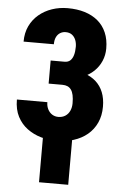

<svg xmlns="http://www.w3.org/2000/svg" viewBox="-63 -764 678 1052"><g transform="rotate(5 276.5 -238.0)"><path d="M305.2 -340.3H197.8V-426.3H273.9Q293.5 -426.3 305.2 -436.8Q316.9 -447.3 322.8 -467Q328.6 -486.8 328.6 -513.7Q328.6 -533.7 321.8 -550.8Q314.9 -567.9 301.3 -578.1Q287.6 -588.4 266.1 -588.4Q250 -588.4 236.3 -580.1Q222.7 -571.8 215.1 -555.9Q207.5 -540 207.5 -516.6H41Q41 -564.5 58.8 -602.1Q76.7 -639.6 107.9 -666Q139.2 -692.4 179.9 -706.3Q220.7 -720.2 266.1 -720.2Q318.4 -720.2 360.4 -707.3Q402.3 -694.3 432.6 -668.9Q462.9 -643.6 479.2 -605.7Q495.6 -567.9 495.6 -518.1Q495.6 -481.4 481.7 -449.2Q467.8 -417 442.4 -392.6Q417 -368.2 382.1 -354.2Q347.2 -340.3 305.2 -340.3ZM197.8 -383.8H305.2Q352.1 -383.8 388.9 -371.6Q425.8 -359.4 451.9 -335.9Q478 -312.5 491.7 -278.1Q505.4 -243.7 505.4 -199.2Q505.4 -149.4 487.5 -110.6Q469.7 -71.8 437.5 -44.9Q405.3 -18.1 361.8 -4.4Q318.4 9.3 266.1 9.3Q223.6 9.3 182.1 -2.7Q140.6 -14.6 106.7 -39.6Q72.8 -64.5 52.5 -103.5Q32.2 -142.6 32.2 -197.3H199.7Q199.7 -175.8 208.3 -158.7Q216.8 -141.6 231.9 -131.8Q247.1 -122.1 266.1 -122.1Q288.6 -122.1 304.9 -132.8Q321.3 -143.6 329.6 -162.1Q337.9 -180.7 337.9 -203.1Q337.9 -229.5 334 -247.8Q330.1 -266.1 321.8 -277.6Q313.5 -289.1 301.5 -294.2Q289.6 -299.3 273.9 -299.3H197.8ZM353 -39.1V243.7H192.4V-39.1Z"/></g></svg>

Font: Roboto Condensed Black
Style: Regular
Weight: 900
Designer: Christian Robertson
Foundry: Google
Version: Version 3.008; 2023